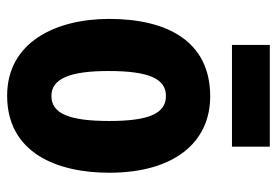

<svg xmlns="http://www.w3.org/2000/svg" viewBox="-139 -627 776 538"><g transform="rotate(90 249.0 -358.0)"><path d="M391 -726H106V-620H391ZM464 -276C464 -458 379 -559 250 -559C96 -559 33 -439 33 -276C33 -125 99 10 248 10C408 10 464 -129 464 -276ZM179 -274C179 -386 200 -435 249 -435C299 -435 319 -385 319 -276C319 -166 299 -114 249 -114C200 -114 179 -167 179 -274Z"/></g></svg>

Font: Noto Sans Sinhala UI ExtraCondensed ExtraBold
Style: Regular
Weight: 800
Width: 2
Designer: Jelle Bosma - Monotype Design Team
Foundry: Monotype Imaging Inc.
Version: Version 2.006